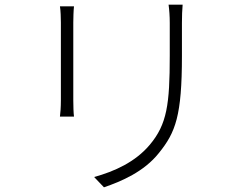

<svg xmlns="http://www.w3.org/2000/svg" viewBox="-20 -768 1040 820"><path d="M236 -741C239 -724 240 -689 240 -672V-340C240 -312 238 -284 236 -270H296C294 -285 293 -314 293 -340V-672C293 -691 294 -724 296 -741ZM700 -748C703 -726 705 -699 705 -670V-530C705 -322 693 -237 620 -150C558 -76 469 -36 382 -12L424 32C497 7 595 -34 659 -115C730 -203 757 -274 757 -529V-670C757 -699 758 -726 760 -748Z"/></svg>

Font: Noto Sans CJK KR Light
Style: Regular
Weight: 300
Designer: Ryoko NISHIZUKA (kana & ideographs); Paul D. Hunt (Latin, Greek & Cyrillic); Wenlong ZHANG (bopomofo); Sandoll Communica
Foundry: Adobe Systems Incorporated
Version: Version 1.004;PS 1.004;hotconv 1.0.82;makeotf.lib2.5.63406